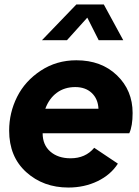

<svg xmlns="http://www.w3.org/2000/svg" viewBox="-20 -828 621 860"><path d="M371 -749 280 -648H168L322 -808H445L532 -648H422ZM574 -322Q574 -263 559 -231H171Q171 -179 205.5 -149Q240 -119 296 -119Q363 -119 402 -166L508 -95Q476 -45 417 -16.5Q358 12 286 12Q174 12 97.5 -57Q21 -126 21 -243Q21 -323 56.5 -394Q92 -465 162.5 -511.5Q233 -558 322 -558Q434 -558 504 -490.5Q574 -423 574 -322ZM183 -341H421Q419 -385 391 -411.5Q363 -438 317 -438Q269 -438 234.5 -412.5Q200 -387 183 -341Z"/></svg>

Font: Plus Jakarta Display
Style: Bold Italic
Weight: 700
Italic angle: -12°
Designer: Gumpita Rahayu
Foundry: Tokotype Studio
Version: Version 1.000;hotconv 1.0.109;makeotfexe 2.5.65596